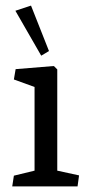

<svg xmlns="http://www.w3.org/2000/svg" viewBox="-20 -669 319 689"><path d="M35.2 -630.4 91.3 -648.9 155.8 -485.8 127.9 -469.2ZM29.8 -38.6 104 -56.6V-356.9L29.8 -383.8L36.1 -420.9L173.3 -432.1L185.5 -419.9V-56.6L263.7 -39.6L258.3 0H23.9Z"/></svg>

Font: Neuton
Style: Regular
Weight: 400
Designer: Brian M Zick
Version: Version 1.3